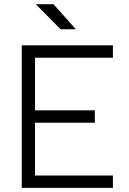

<svg xmlns="http://www.w3.org/2000/svg" viewBox="-20 -914 626 934"><path d="M85.9 0V-693.4H529.3V-633.3H150.4V-377.4H441.4V-316.9H150.4V-60.1H529.3V0ZM274.9 -771.5 154.3 -893.6H240.2L349.1 -771.5Z"/></svg>

Font: CaskaydiaCove NFP Light
Style: Regular
Weight: 300
Designer: Aaron Bell
Foundry: Saja Typeworks
Version: Version 2111.001; VTT 6.35;Nerd Fonts 3.1.1